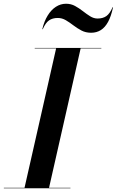

<svg xmlns="http://www.w3.org/2000/svg" viewBox="-62 -1006 624 1026"><path d="M68.5 0 238.5 -750H369.5L199.5 0ZM-41.5 0V-2.5H314.5V0ZM123.5 -747.5V-750H479.5V-747.5ZM425 -831Q396 -831 373.2 -843Q350.5 -855 330.2 -870.5Q310 -886 289.8 -898Q269.5 -910 246.5 -910Q219 -910 200.2 -897.2Q181.5 -884.5 166.5 -850H164Q174 -892.5 192.8 -923Q211.5 -953.5 236.8 -969.8Q262 -986 291 -986Q317.5 -986 339.2 -974Q361 -962 380.8 -946.5Q400.5 -931 419.8 -919Q439 -907 459.5 -907Q487.5 -907 506 -919.8Q524.5 -932.5 539.5 -967H542Q532 -919.5 515.8 -889.5Q499.5 -859.5 476.8 -845.2Q454 -831 425 -831Z"/></svg>

Font: Bodoni Moda 72pt SemiBold
Style: Italic
Weight: 600
Italic angle: -13°
Designer: Owen Earl
Foundry: indestructible type
Version: Version 2.004